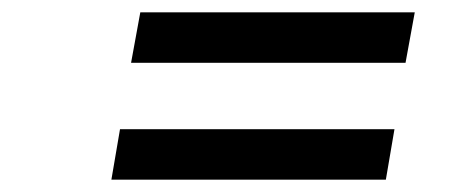

<svg xmlns="http://www.w3.org/2000/svg" viewBox="-20 -440 755 312"><path d="M621 -230H175L161 -148H607ZM654 -420H208L193 -338H639Z"/></svg>

Font: Charger Monospace
Style: Regular
Weight: 400
Designer: Jasper
Foundry: Cannot Into Space Fonts
Version: Version 0.980